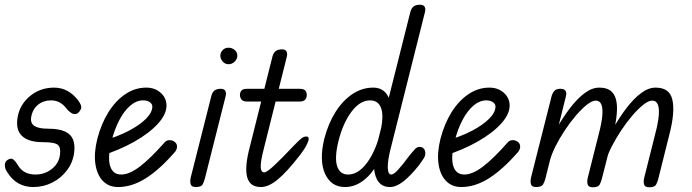

<svg xmlns="http://www.w3.org/2000/svg" viewBox="-32 -792 2929 813"><path d="M109 0Q37 0 -2 -64Q-12 -79 -11.5 -94Q-11 -109 2 -116Q15 -124 24.5 -116.5Q34 -109 43 -94Q66 -53 118 -53Q158 -53 188 -77Q218 -101 222 -138Q226 -167 213 -178.5Q200 -190 150 -190Q88 -190 60.5 -217Q33 -244 43 -298Q53 -351 96 -386Q139 -421 197 -421Q257 -421 298 -368Q315 -346 311.5 -333.5Q308 -321 296 -312Q284 -305 271 -313Q258 -321 249 -333Q236 -350 220 -358.5Q204 -367 184 -367Q152 -367 129 -348.5Q106 -330 100 -296Q96 -270 114 -258.5Q132 -247 172 -247Q218 -247 243.5 -235Q269 -223 277.5 -200.5Q286 -178 282 -146Q277 -105 252 -71.5Q227 -38 189.5 -19Q152 0 109 0Z M468 0Q429 0 404 -25.5Q379 -51 372 -97Q365 -143 380 -204Q397 -269 427.5 -317.5Q458 -366 499 -393.5Q540 -421 587 -421Q624 -421 648.5 -399Q673 -377 673 -345Q673 -308 636.5 -268Q600 -228 537.5 -192.5Q475 -157 396 -132L408 -197Q467 -214 513 -238Q559 -262 586 -289Q613 -316 613 -341Q613 -352 602 -359.5Q591 -367 574 -367Q546 -367 520 -345Q494 -323 473.5 -284Q453 -245 440 -194Q423 -124 434.5 -88.5Q446 -53 481 -53Q516 -53 560.5 -87Q605 -121 664 -188Q672 -198 685 -198.5Q698 -199 708 -191Q717 -184 717.5 -172.5Q718 -161 710 -150Q645 -75 586 -37.5Q527 0 468 0Z M797 0Q778 0 775 -13Q772 -26 776 -42L863 -386Q867 -402 876.5 -409Q886 -416 903 -416Q918 -416 922.5 -406.5Q927 -397 923 -383L836 -38Q832 -22 826 -11Q820 0 797 0ZM936 -520Q921 -520 911 -531.5Q901 -543 901 -556Q901 -569 910.5 -579.5Q920 -590 936 -590Q950 -590 961.5 -580.5Q973 -571 973 -556Q973 -543 962 -531.5Q951 -520 936 -520Z M1015 -362Q997 -362 990.5 -370.5Q984 -379 984 -390Q984 -401 990.5 -408.5Q997 -416 1015 -416H1236Q1254 -416 1260.5 -408.5Q1267 -401 1267 -390Q1267 -379 1260.5 -370.5Q1254 -362 1236 -362ZM1073 0Q1050 0 1035.5 -10Q1021 -20 1015 -40.5Q1009 -61 1011.5 -93.5Q1014 -126 1026 -171L1122 -554Q1127 -570 1136.5 -576.5Q1146 -583 1162 -583Q1177 -583 1181.5 -573.5Q1186 -564 1182 -550L1084 -158Q1071 -107 1072 -84.5Q1073 -62 1087 -62Q1097 -62 1126 -88.5Q1155 -115 1212 -175Q1231 -195 1242.5 -204.5Q1254 -214 1264 -214Q1268 -214 1271.5 -212.5Q1275 -211 1275 -203Q1275 -196 1266.5 -178.5Q1258 -161 1238 -135Q1182 -63 1143.5 -31.5Q1105 0 1073 0Z M1619 0Q1589 0 1572 -20.5Q1555 -41 1552 -79.5Q1549 -118 1562 -171L1706 -743Q1711 -759 1720.5 -765.5Q1730 -772 1747 -772Q1762 -772 1766.5 -762.5Q1771 -753 1767 -739L1621 -158Q1609 -110 1610 -81.5Q1611 -53 1625 -53Q1635 -53 1653.5 -73Q1672 -93 1700 -131Q1717 -152 1725.5 -161Q1734 -170 1745 -170Q1756 -170 1762.5 -162.5Q1769 -155 1769 -143Q1769 -133 1763.5 -123.5Q1758 -114 1741 -91Q1705 -46 1675 -23Q1645 0 1619 0ZM1429 0Q1370 0 1344.5 -56Q1319 -112 1341 -204Q1358 -269 1388.5 -317.5Q1419 -366 1460 -393.5Q1501 -421 1548 -421Q1584 -421 1603.5 -396Q1623 -371 1625.5 -325Q1628 -279 1612 -216Q1596 -149 1568 -100.5Q1540 -52 1504.5 -26Q1469 0 1429 0ZM1442 -53Q1485 -53 1521.5 -102Q1558 -151 1577 -227Q1594 -297 1582.5 -332Q1571 -367 1535 -367Q1492 -367 1456 -318.5Q1420 -270 1401 -194Q1384 -124 1395.5 -88.5Q1407 -53 1442 -53Z M1921 0Q1882 0 1857 -25.5Q1832 -51 1825 -97Q1818 -143 1833 -204Q1850 -269 1880.5 -317.5Q1911 -366 1952 -393.5Q1993 -421 2040 -421Q2077 -421 2101.5 -399Q2126 -377 2126 -345Q2126 -308 2089.5 -268Q2053 -228 1990.5 -192.5Q1928 -157 1849 -132L1861 -197Q1920 -214 1966 -238Q2012 -262 2039 -289Q2066 -316 2066 -341Q2066 -352 2055 -359.5Q2044 -367 2027 -367Q1999 -367 1973 -345Q1947 -323 1926.5 -284Q1906 -245 1893 -194Q1876 -124 1887.5 -88.5Q1899 -53 1934 -53Q1969 -53 2013.5 -87Q2058 -121 2117 -188Q2125 -198 2138 -198.5Q2151 -199 2161 -191Q2170 -184 2170.5 -172.5Q2171 -161 2163 -150Q2098 -75 2039 -37.5Q1980 0 1921 0Z M2478 1Q2459 1 2456 -12Q2453 -25 2457 -40L2503 -223Q2516 -272 2518.5 -303.5Q2521 -335 2514 -350.5Q2507 -366 2491 -366Q2475 -366 2453 -348.5Q2431 -331 2406.5 -302.5Q2382 -274 2359.5 -240Q2337 -206 2320.5 -173Q2304 -140 2297 -114L2325 -248Q2353 -297 2383 -336Q2413 -375 2444 -398Q2475 -421 2506 -421Q2535 -421 2552 -409Q2569 -397 2576 -372Q2583 -347 2579.5 -308.5Q2576 -270 2563 -217L2517 -37Q2513 -21 2507 -10Q2501 1 2478 1ZM2238 0Q2219 0 2216 -13Q2213 -26 2217 -42L2304 -386Q2309 -402 2318 -409.5Q2327 -417 2344 -416Q2359 -415 2363.5 -406Q2368 -397 2364 -383L2278 -38Q2274 -22 2267.5 -11Q2261 0 2238 0ZM2717 1Q2698 1 2695 -12Q2692 -25 2696 -40L2742 -223Q2755 -272 2757.5 -303.5Q2760 -335 2753 -350.5Q2746 -366 2730 -366Q2714 -366 2692 -348.5Q2670 -331 2645.5 -302.5Q2621 -274 2598.5 -240Q2576 -206 2559 -173Q2542 -140 2535 -114L2564 -248Q2592 -297 2622 -336Q2652 -375 2683 -398Q2714 -421 2744 -421Q2773 -421 2790.5 -409Q2808 -397 2814.5 -372Q2821 -347 2818 -308.5Q2815 -270 2801 -217L2756 -37Q2752 -21 2746 -10Q2740 1 2717 1Z"/></svg>

Font: Edu TAS Beginner
Style: Regular
Weight: 400
Designer: Tina and Corey Anderson
Foundry: Google for Education
Version: Version 1.003